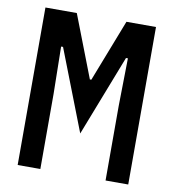

<svg xmlns="http://www.w3.org/2000/svg" viewBox="-79 -768 758 838"><g transform="rotate(10 300.0 -349.0)"><path d="M444.5 0V-332.5L448 -542H439.5L300 -183L160.5 -542H152L155.5 -332.5V0H55V-698H194L300.5 -422.5H307L414 -698H545V0Z"/></g></svg>

Font: Lilex Medium
Style: Regular
Weight: 500
Designer: Mike Abbink, Paul van der Laan, Pieter van Rosmalen, Mikhael Khrustik
Foundry: Mikhael Khrustik
Version: Version 1.100